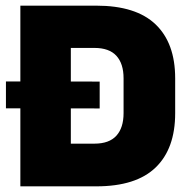

<svg xmlns="http://www.w3.org/2000/svg" viewBox="-20 -659 672 679"><path d="M1 -276V-371L332.5 -370.5V-275.5ZM179.5 0V-151H314Q366 -151 391.5 -179Q417 -207 417 -259V-382Q417 -434 391.5 -461.8Q366 -489.5 314 -489.5H179.5V-639H320.5Q461 -639 530.2 -572.8Q599.5 -506.5 599.5 -382V-258.5Q599.5 -133.5 530.5 -66.8Q461.5 0 320.5 0ZM52 0V-639H230.5V0Z"/></svg>

Font: Anek Tamil ExtraBold
Style: Regular
Weight: 800
Designer: Aadarsh Rajan (Tamil), Yesha Goshar (Latin)
Foundry: Ek Type
Version: Version 1.003